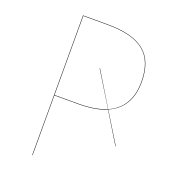

<svg xmlns="http://www.w3.org/2000/svg" viewBox="-125 -780 803 879"><g transform="rotate(20 276.0 -340.0)"><path d="M386 -315 476 -168H474L385 -314Q332 -291 249 -291H132V0H130V-680H252Q372 -680 429.5 -633.5Q487 -587 487 -485Q487 -359 386 -315ZM384 -316 284 -479H286L385 -316Q485 -360 485 -485Q485 -586 428.5 -632Q372 -678 252 -678H132V-293H249Q331 -293 384 -316Z"/></g></svg>

Font: FiraGO Two
Style: Regular
Weight: 100
Designer: bBox Type
Foundry: bBox Type GmbH
Version: Version 1.001